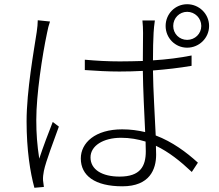

<svg xmlns="http://www.w3.org/2000/svg" viewBox="-20 -850 1040 910"><path d="M217 -748 159 -754C159 -738 157 -719 154 -698C141 -612 106 -420 106 -275C106 -140 123 -33 143 40L188 36C187 27 185 14 184 5C183 -8 185 -26 188 -40C197 -85 237 -188 259 -250L230 -272C212 -227 183 -150 166 -98C156 -164 152 -216 152 -282C152 -401 180 -586 203 -694C206 -712 212 -734 217 -748ZM801 -727C801 -764 830 -794 867 -794C904 -794 934 -764 934 -727C934 -690 904 -661 867 -661C830 -661 801 -690 801 -727ZM765 -727C765 -670 810 -624 867 -624C924 -624 971 -670 971 -727C971 -784 924 -830 867 -830C810 -830 765 -784 765 -727ZM670 -179 671 -133C671 -62 645 -13 547 -13C464 -13 409 -46 409 -104C409 -159 469 -197 554 -197C596 -197 634 -190 670 -179ZM714 -753H655C657 -736 658 -712 658 -694L657 -561C621 -560 584 -559 548 -559C490 -559 438 -562 382 -567V-518C440 -514 489 -511 546 -511C583 -511 620 -512 657 -514C658 -427 664 -310 668 -224C634 -232 598 -237 559 -237C431 -237 363 -173 363 -99C363 -18 429 33 560 33C690 33 720 -48 720 -117L719 -159C780 -130 835 -86 889 -35L918 -79C863 -129 797 -178 718 -208C714 -303 706 -418 705 -516C768 -521 830 -528 888 -538V-587C833 -576 770 -568 705 -564C705 -611 706 -664 708 -695C709 -714 711 -732 714 -753Z"/></svg>

Font: Noto Sans SC Light
Style: Regular
Weight: 300
Designer: Ryoko NISHIZUKA 西塚涼子 (kana, bopomofo & ideographs); Paul D. Hunt (Latin, Greek & Cyrillic); Sandoll Communications 산돌커뮤니
Foundry: Adobe
Version: Version 2.004;hotconv 1.0.118;makeotfexe 2.5.65603